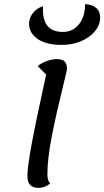

<svg xmlns="http://www.w3.org/2000/svg" viewBox="-20 -887 506 932"><path d="M113 -33Q113 -75 133 -184Q153 -293 204 -525L163 -566Q182 -582 208 -591Q234 -600 255 -600Q282 -600 293.5 -589Q305 -578 305 -550Q305 -545 288 -477Q255 -344 232.5 -230.5Q210 -117 210 -40Q210 -9 224 3Q199 25 168 25Q141 25 127 11.5Q113 -2 113 -33ZM393 -867Q428 -865 447 -848.5Q466 -832 466 -801Q466 -766 441 -735.5Q416 -705 373.5 -687Q331 -669 279 -669Q204 -669 162.5 -698Q121 -727 121 -772Q121 -800 140 -824Q159 -848 189 -857Q181 -732 285 -732Q333 -732 363 -769Q393 -806 393 -867Z"/></svg>

Font: Lemonada Light
Style: Regular
Weight: 300
Designer: Mohamed Gaber (Arabic) Eduardo Tunni (Latin)
Foundry: Kief Type Foundry
Version: Version 3.006